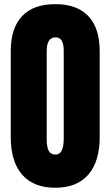

<svg xmlns="http://www.w3.org/2000/svg" viewBox="-20 -887 526 915"><path d="M243.2 7.8Q140.1 7.8 85.7 -54.4Q31.2 -116.7 31.2 -234.4V-642.6Q31.2 -752.9 85.2 -810.1Q139.2 -867.2 243.2 -867.2Q347.2 -867.2 401.1 -810.1Q455.1 -752.9 455.1 -642.6V-234.4Q455.1 -116.7 400.6 -54.4Q346.2 7.8 243.2 7.8ZM244.6 -150.4Q283.7 -150.4 283.7 -226.1V-645.5Q283.7 -709 245.6 -709Q202.6 -709 202.6 -644V-225.1Q202.6 -185.1 212.4 -167.7Q222.2 -150.4 244.6 -150.4Z"/></svg>

Font: Anton SC
Style: Regular
Weight: 400
Designer: Vernon Adams
Foundry: Vernon Adams
Version: Version 2.116; ttfautohint (v1.8.4.7-5d5b)